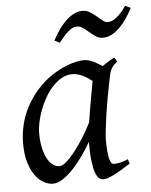

<svg xmlns="http://www.w3.org/2000/svg" viewBox="-50 -699 598 761"><g transform="rotate(-5 249.0 -318.5)"><path d="M293.9 -209.5Q297.4 -231.9 301.5 -256.6Q305.7 -281.2 309.6 -303.5Q313.5 -325.7 316.9 -343.8Q320.3 -361.8 321.8 -371.1V-372.1Q314.5 -377.9 305.7 -383.8Q296.9 -389.6 287.1 -394.5Q277.3 -399.4 266.6 -402.6Q255.9 -405.8 244.1 -405.8Q221.7 -405.8 201.9 -394.8Q182.1 -383.8 165.3 -365.7Q148.4 -347.7 135 -324.5Q121.6 -301.3 112.3 -276.6Q103 -252 97.9 -228Q92.8 -204.1 92.8 -185.1Q92.8 -153.3 98.1 -127.9Q103.5 -102.5 112.8 -84.5Q122.1 -66.4 134.8 -56.6Q147.5 -46.9 162.1 -46.9Q173.8 -46.9 190.4 -61.5Q207 -76.2 225.3 -99.6Q243.7 -123 261.7 -152.1Q279.8 -181.2 293.9 -209.5ZM400.9 -411.1 399.9 -410.2Q396.5 -403.3 394 -394Q391.6 -384.8 389.2 -371.1Q381.8 -335.9 375.2 -299.1Q368.7 -262.2 364 -229.5Q359.4 -196.8 356.7 -171.9Q354 -147 354 -136.2Q354 -108.4 355.7 -89.4Q357.4 -70.3 360.4 -58.8Q363.3 -47.4 367.7 -42.2Q372.1 -37.1 377.9 -37.1Q387.7 -37.1 401.1 -39.8Q414.6 -42.5 434.1 -50.8L439.9 -33.2Q397.5 -5.4 371.3 7.3Q345.2 20 331.1 20Q322.3 20 314.2 13.9Q306.2 7.8 299.8 -9Q293.5 -25.9 289.8 -55.7Q286.1 -85.4 286.1 -132.8Q273.4 -110.4 255.1 -83.7Q236.8 -57.1 215.8 -33.9Q194.8 -10.7 172.6 4.6Q150.4 20 129.9 20Q113.8 20 95.5 10.7Q77.1 1.5 61.8 -18.8Q46.4 -39.1 36.1 -71Q25.9 -103 25.9 -148.9Q25.9 -187.5 34.9 -224.4Q43.9 -261.2 62 -294.9Q80.1 -328.6 106.2 -358.2Q132.3 -387.7 167 -411.1Q180.2 -419.9 196 -428.2Q211.9 -436.5 228.8 -442.9Q245.6 -449.2 262.2 -453.1Q278.8 -457 293.9 -457Q304.2 -457 314 -454.3Q323.7 -451.7 332.8 -447.3Q341.8 -442.9 350.6 -437.5Q359.4 -432.1 367.2 -427.2Q378.4 -435.5 390.9 -443.1Q403.3 -450.7 416 -457L425.8 -439.9Q416 -432.1 410.2 -426Q404.3 -419.9 400.4 -411.1ZM377.9 -539.1Q362.3 -539.1 349.9 -547.4Q337.4 -555.7 325.9 -565.7Q314.5 -575.7 303 -584Q291.5 -592.3 278.8 -592.3Q261.7 -592.3 244.1 -576.9Q226.6 -561.5 206.1 -534.2L185.1 -544.4Q195.3 -564 208.3 -583.3Q221.2 -602.5 236.6 -617.9Q252 -633.3 269.5 -642.8Q287.1 -652.3 305.7 -652.3Q321.8 -652.3 335.2 -644Q348.6 -635.7 360.4 -625.7Q372.1 -615.7 382.3 -607.4Q392.6 -599.1 402.8 -599.1Q419.9 -599.1 438.7 -614.5Q457.5 -629.9 476.1 -657.2L498 -647.5Q487.8 -627.9 474.9 -608.4Q461.9 -588.9 446.8 -573.5Q431.6 -558.1 414.3 -548.6Q397 -539.1 377.9 -539.1Z"/></g></svg>

Font: Akkhara
Style: Italic
Weight: 400
Italic angle: -7°
Designer: J. Victor Gaultney
Version: Version 1.00 June 13, 2006, initial release